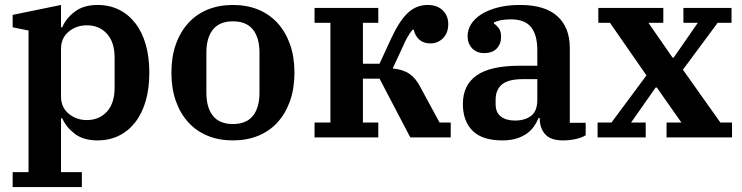

<svg xmlns="http://www.w3.org/2000/svg" viewBox="-20 -554 2992 774"><path d="M31 140H95V-431L31 -444V-494L226 -534V-444H231Q246 -480 281.5 -507Q317 -534 373 -534Q421 -534 459.5 -515Q498 -496 525.5 -460.5Q553 -425 567.5 -374.5Q582 -324 582 -261Q582 -198 567.5 -147.5Q553 -97 525.5 -61.5Q498 -26 459.5 -7Q421 12 373 12Q316 12 281 -15Q246 -42 231 -77H226V140H310V200H31ZM330 -70Q380 -70 411 -104Q442 -138 442 -200V-322Q442 -384 411 -418Q380 -452 330 -452Q288 -452 257 -426.5Q226 -401 226 -357V-165Q226 -121 257 -95.5Q288 -70 330 -70Z M919 -54Q973 -54 999.5 -87Q1026 -120 1026 -180V-342Q1026 -402 999.5 -435Q973 -468 919 -468Q865 -468 838.5 -435Q812 -402 812 -342V-180Q812 -120 838.5 -87Q865 -54 919 -54ZM919 12Q863 12 817.5 -6.5Q772 -25 739.5 -60.5Q707 -96 689 -146.5Q671 -197 671 -261Q671 -325 689 -375.5Q707 -426 739.5 -461.5Q772 -497 817.5 -515.5Q863 -534 919 -534Q975 -534 1020.5 -515.5Q1066 -497 1098.5 -461.5Q1131 -426 1149 -375.5Q1167 -325 1167 -261Q1167 -197 1149 -146.5Q1131 -96 1098.5 -60.5Q1066 -25 1020.5 -6.5Q975 12 919 12Z M1248 -60H1312V-462H1248V-522H1505V-462H1443V-297H1510L1556 -397Q1591 -472 1625 -503Q1659 -534 1704 -534Q1742 -534 1764.5 -512.5Q1787 -491 1787 -457Q1787 -421 1766 -400Q1745 -379 1715 -379Q1688 -379 1671 -393.5Q1654 -408 1648 -434H1643Q1622 -409 1603 -364L1563 -278Q1605 -274 1631 -256Q1657 -238 1675 -202L1752 -60H1797V0H1634L1510 -237H1443V-60H1505V0H1248Z M2005 12Q1924 12 1885 -27Q1846 -66 1846 -135Q1846 -211 1901.5 -250Q1957 -289 2075 -289H2146V-352Q2146 -413 2121 -444.5Q2096 -476 2039 -476Q1995 -476 1971 -463V-459Q1981 -453 1990.5 -440.5Q2000 -428 2000 -406Q2000 -377 1982.5 -358.5Q1965 -340 1931 -340Q1902 -340 1883.5 -359Q1865 -378 1865 -409Q1865 -433 1878.5 -455.5Q1892 -478 1919 -495.5Q1946 -513 1985.5 -523.5Q2025 -534 2077 -534Q2177 -534 2227 -488.5Q2277 -443 2277 -361V-59H2341V-9Q2326 1 2301 6.5Q2276 12 2250 12Q2200 12 2178 -12.5Q2156 -37 2156 -75V-78H2151Q2144 -61 2133 -45Q2122 -29 2105 -16.5Q2088 -4 2063.5 4Q2039 12 2005 12ZM2056 -68Q2096 -68 2121 -87Q2146 -106 2146 -151V-235H2089Q2029 -235 2003.5 -213.5Q1978 -192 1978 -152V-134Q1978 -100 1999.5 -84Q2021 -68 2056 -68Z M2389 -60H2445L2586 -250L2439 -462H2392V-522H2654V-462H2594L2691 -322H2696L2793 -462H2735V-522H2929V-462H2873L2733 -273L2884 -60H2931V0H2667V-60H2727L2628 -201H2623L2524 -60H2583V0H2389Z"/></svg>

Font: IBM Plex Serif SemiBold
Style: Regular
Weight: 600
Designer: Mike Abbink, Paul van der Laan, Pieter van Rosmalen
Foundry: Bold Monday
Version: Version 2.5